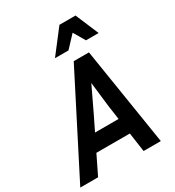

<svg xmlns="http://www.w3.org/2000/svg" viewBox="-239 -1036 1053 1158"><g transform="rotate(-30 288.0 -456.5)"><path d="M416 0 397 -133H164L99 0H-25L322 -680H428L536 0ZM266 -341 218 -243H382L368 -341L348 -513ZM449 -752 402 -832 327 -752H233L357 -913H469L537 -752Z"/></g></svg>

Font: Inria Sans
Style: Bold Italic
Weight: 700
Italic angle: -10°
Designer: Black Foundry Team
Foundry: Black Foundry
Version: Version 1.2; ttfautohint (v1.8.3)